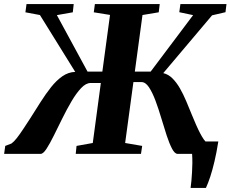

<svg xmlns="http://www.w3.org/2000/svg" viewBox="-46 -763 1142 952"><path d="M899 169Q901.5 152.5 903.2 132.5Q905 112.5 906.2 90.5Q907.5 68.5 907.8 45.5Q908 22.5 906.5 0L871.5 -61.5H1036.5Q1027.5 -4.5 1017.2 38.5Q1007 81.5 996.5 113.2Q986 145 975 169ZM-25.5 0 -20 -39.5 11 -51.5Q23 -60 37.5 -78.5Q52 -97 68.8 -122.5Q85.5 -148 103.5 -175.5Q129 -216 154.8 -256.5Q180.5 -297 207 -330.5Q233.5 -364 263.2 -384.8Q293 -405.5 327 -406.5L152 -688.5L80 -702L85.5 -743H319.5L315 -702L236 -688L388 -408H461.5L499.5 -689L419 -702L424.5 -743H746L741 -702L660.5 -688.5L622.5 -408H701L911.5 -688L843 -702.5L848.5 -743H1077L1072 -702.5L1005.5 -687L763.5 -400.5Q789 -394.5 809.2 -374.2Q829.5 -354 846.2 -324.8Q863 -295.5 877.5 -261Q892 -226.5 906 -192Q916 -167.5 926 -144.8Q936 -122 945.8 -103.2Q955.5 -84.5 965 -71Q974.5 -57.5 984 -52L1026 -40L1022 0H835Q820.5 0 807 -25.8Q793.5 -51.5 780.2 -92Q767 -132.5 753.5 -178Q740 -223.5 724.8 -264.2Q709.5 -305 692.5 -330.5Q675.5 -356 655.5 -356H615.5L574.5 -54L659 -39.5L653 0H329.5L333.5 -39.5L414 -54L454 -351.5H403.5Q380 -351.5 356 -326Q332 -300.5 308.5 -260.5Q285 -220.5 262.8 -175.5Q240.5 -130.5 220.8 -90.5Q201 -50.5 184.5 -25.2Q168 0 155.5 0Z"/></svg>

Font: Merriweather 60pt ExtraBold
Style: Italic
Weight: 800
Italic angle: -7.8°
Version: Version 2.101